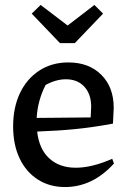

<svg xmlns="http://www.w3.org/2000/svg" viewBox="-20 -746 520 775"><path d="M242 9Q180 9 132.5 -21.5Q85 -52 59 -107Q33 -162 33 -236Q33 -312 60.5 -370Q88 -428 138.5 -461Q189 -494 256 -494Q339 -494 389 -444Q439 -394 439 -311L436 -247Q355 -232 284.5 -225Q214 -218 130 -215Q138 -144 179 -106.5Q220 -69 286 -69Q351 -69 433 -105L440 -86Q354 9 242 9ZM164 -403Q132 -340 128 -270L346 -272L348 -315Q348 -366 320.5 -396Q293 -426 246 -426Q206 -426 164 -403ZM222 -572 108 -691 144 -726 253 -643 361 -726 396 -691 282 -572Z"/></svg>

Font: Piazzolla Medium
Style: Regular
Weight: 500
Designer: Juan Pablo del Peral
Foundry: Huerta Tipografica
Version: Version 1.330